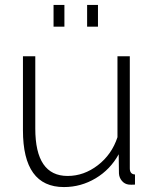

<svg xmlns="http://www.w3.org/2000/svg" viewBox="-20 -748 627 778"><path d="M197 -640V-728H241V-640ZM333 -640V-728H377V-640ZM73 -220V-520H123V-227Q123 -35 254 -35Q320 -35 376.5 -78.5Q433 -122 456 -192V-520H506V-66Q506 -42 527 -41V0Q510 1 502 0Q485 -2 474 -15Q463 -28 462 -45L461 -123Q427 -61 367.5 -25.5Q308 10 239 10Q73 10 73 -220Z"/></svg>

Font: Raleway-v4020 Light
Style: Regular
Weight: 300
Designer: Matt McInerney, Pablo Impallari, Rodrigo Fuenzalida
Foundry: Matt McInerney, Pablo Impallari, Rodrigo Fuenzalida
Version: Version 4.020;PS 004.020;hotconv 1.0.88;makeotf.lib2.5.64775